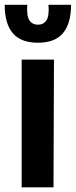

<svg xmlns="http://www.w3.org/2000/svg" viewBox="-25 -800 324 820"><path d="M67.5 0V-545.5H205.5L203.5 0ZM137 -617.5Q64 -617.5 29.5 -658.5Q-5 -699.5 -5 -779.5H91.5Q88 -732.5 100.5 -713.5Q113 -694.5 137 -694.5Q161 -694.5 173.5 -713.5Q186 -732.5 182 -779.5H278.5Q278.5 -699.5 244 -658.5Q209.5 -617.5 137 -617.5Z"/></svg>

Font: Spline Sans SemiBold
Style: Regular
Weight: 600
Designer: Eben Sorkin, Mirko Velimirovic
Foundry: Sorkin Type
Version: Version 1.000; ttfautohint (v1.8.3)